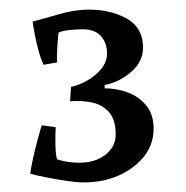

<svg xmlns="http://www.w3.org/2000/svg" viewBox="-20 -686 387 400"><path d="M126 -475 128 -505Q143 -508 160.5 -517.5Q178 -527 190.5 -542Q203 -557 203 -574Q203 -597 190 -611Q177 -625 153 -625Q141 -625 125.5 -623.5Q110 -622 102 -618Q101 -611 99.5 -590.5Q98 -570 99 -556L71 -551Q66 -560 61 -578Q56 -596 52.5 -614Q49 -632 48 -641Q67 -646 101.5 -656Q136 -666 165 -666Q211 -666 244.5 -647Q278 -628 278 -587Q278 -557 252.5 -535.5Q227 -514 198 -509V-502Q223 -502 246 -493.5Q269 -485 284.5 -466.5Q300 -448 300 -418Q300 -385 280 -360Q260 -335 227.5 -320.5Q195 -306 155 -306Q139 -306 116.5 -309.5Q94 -313 74 -317Q54 -321 43 -324Q44 -334 48.5 -354.5Q53 -375 58.5 -395.5Q64 -416 67 -425L96 -421Q95 -405 95.5 -383.5Q96 -362 99 -354Q108 -351 119.5 -349Q131 -347 146 -347Q178 -347 199.5 -363.5Q221 -380 221 -406Q221 -437 207 -452.5Q193 -468 171.5 -472.5Q150 -477 126 -475Z"/></svg>

Font: Buenard
Style: Regular
Weight: 400
Version: Version 2.000